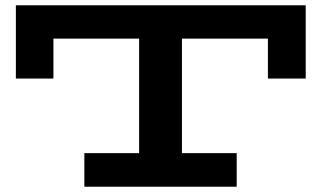

<svg xmlns="http://www.w3.org/2000/svg" viewBox="-20 -706 1216 726"><path d="M1136 -686V-409H993V-560H668V-127H875V0H299V-127H506V-560H182V-409H40V-686Z"/></svg>

Font: BioRhyme Expanded ExtraBold
Style: Regular
Weight: 800
Width: 7
Designer: Aoife Mooney
Foundry: Aoife Mooney Type
Version: Version 1.000